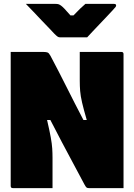

<svg xmlns="http://www.w3.org/2000/svg" viewBox="-20 -967 690 987"><path d="M250 0H46Q35 0 35 -11V-700H203Q218 -700 225 -697Q232 -694 240 -679Q283 -598 323 -518Q363 -438 409 -350H426Q410 -405 402 -439.5Q394 -474 392 -499.5Q390 -525 390 -553V-700H604Q615 -700 615 -689V0H437Q429 0 425 -3Q421 -6 414 -19Q383 -77 355 -129.5Q327 -182 298.5 -235.5Q270 -289 239 -350H222Q235 -294 241 -260.5Q247 -227 248.5 -203.5Q250 -180 250 -155ZM428 -775H289Q282 -775 276.5 -778.5Q271 -782 259 -794Q252 -802 235 -819.5Q218 -837 196.5 -859.5Q175 -882 153 -905.5Q131 -929 113 -947H265Q276 -947 281.5 -945Q287 -943 294 -938Q301 -933 312 -921.5Q323 -910 342 -888H358Q379 -910 392.5 -923Q406 -936 419 -947H566Q577 -947 577 -939Q577 -935 574 -931Q571 -927 559 -914Q548 -902 530 -883Q512 -864 492 -843Q472 -822 455 -804Q438 -786 428 -775Z"/></svg>

Font: Recursive Sn Lnr St XBk
Style: Regular
Weight: 1000
Version: Version 1.079;hotconv 1.0.112;makeotfexe 2.5.65598; ttfautoh